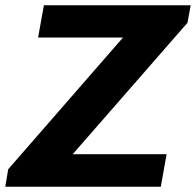

<svg xmlns="http://www.w3.org/2000/svg" viewBox="-37 -706 741 726"><path d="M-17 0 -6 -66 428 -564H107L129 -686H684L672 -620L238 -123H593L571 0Z"/></svg>

Font: Archivo SemiBold
Style: Bold Italic
Weight: 700
Italic angle: -10°
Version: Version 2.001